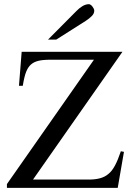

<svg xmlns="http://www.w3.org/2000/svg" viewBox="-20 -914 651 934"><path d="M552.7 0H13.7V-18.6L437 -623.5H226.1Q188 -623.5 166 -617.9Q144 -612.3 129.9 -599.6Q123.5 -593.8 118.2 -585.9Q112.8 -578.1 107.9 -566.4Q103 -554.7 98.9 -537.8Q94.7 -521 90.8 -496.6H72.3L85.4 -662.1H575.7L140.6 -40.5H412.1Q443.4 -40.5 466.8 -46.9Q490.2 -53.2 506.8 -67.4Q524.4 -81.1 539.1 -108.4Q553.7 -135.7 567.9 -178.2L583 -175.3ZM438.5 -861.8Q438.5 -847.7 426 -835.4Q413.6 -823.2 397.9 -813L253.4 -721.2H213.4L352.1 -860.8Q364.7 -874 380.6 -883.8Q396.5 -893.6 412.6 -893.6Q416.5 -893.6 420.9 -890.6Q425.3 -887.7 429.2 -882.8Q433.1 -877.9 435.8 -872.3Q438.5 -866.7 438.5 -861.8Z"/></svg>

Font: Doulos SIL Phon
Style: Regular
Weight: 400
Designer: Walt Agee, Victor Gaultney, Peter Martin, Debbi Hosken, Becca Hirsbrunner
Foundry: SIL International
Version: Version 5.000